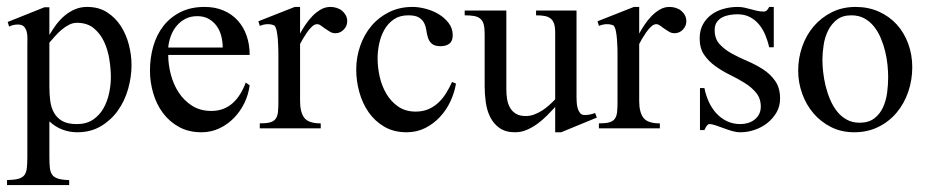

<svg xmlns="http://www.w3.org/2000/svg" viewBox="-24 -367 2654 549"><path d="M352.1 -181.2Q352.1 -147 342.3 -112.5Q332.5 -78.1 313 -50.8Q293.5 -23.4 264.4 -6.1Q235.4 11.2 196.8 11.2Q174.3 11.2 154.1 3.4Q133.8 -4.4 117.2 -20V83Q117.2 101.6 118.7 113.8Q120.1 126 125.7 133.3Q131.3 140.6 142.8 144Q154.3 147.5 173.8 147.9V162.1H-3.9V147.9Q16.6 147.5 28.3 144.3Q40 141.1 45.7 133.8Q51.3 126.5 52.7 113.8Q54.2 101.1 54.2 81.1V-237.8Q54.2 -246.1 54.4 -256.3Q54.7 -266.6 52.5 -275.6Q50.3 -284.7 44.7 -290.8Q39.1 -296.9 26.9 -296.9Q13.7 -296.9 2 -291L-2 -304.2L103 -346.2H117.2V-267.1Q126 -282.2 136.7 -296.6Q147.5 -311 160.9 -322.3Q174.3 -333.5 190.2 -340.3Q206.1 -347.2 225.1 -347.2Q258.3 -347.2 282.2 -331.8Q306.2 -316.4 321.5 -292.5Q336.9 -268.6 344.5 -239Q352.1 -209.5 352.1 -181.2ZM293 -146Q293 -169.4 288.8 -196.5Q284.7 -223.6 273.9 -247.1Q263.2 -270.5 244.4 -286.1Q225.6 -301.8 195.8 -301.8Q184.1 -301.8 172.9 -295.9Q161.6 -290 151.6 -281.5Q141.6 -272.9 133.1 -263.2Q124.5 -253.4 117.2 -245.1V-119.1Q117.2 -98.1 119.6 -78.9Q122.1 -59.6 130.4 -44.7Q138.7 -29.8 154.1 -21Q169.4 -12.2 195.8 -12.2Q223.1 -12.2 241.7 -24.7Q260.3 -37.1 271.5 -56.6Q282.7 -76.2 287.8 -99.9Q293 -123.5 293 -146Z M689.9 -123Q686.5 -96.7 674.8 -72.5Q663.1 -48.3 645 -29.8Q627 -11.2 603.3 0Q579.6 11.2 551.8 11.2Q515.6 11.2 488 -3.9Q460.4 -19 441.9 -43.9Q423.3 -68.8 414.1 -100.6Q404.8 -132.3 404.8 -165Q404.8 -201.7 414.3 -234.6Q423.8 -267.6 443.1 -292.5Q462.4 -317.4 491.9 -332.3Q521.5 -347.2 561 -347.2Q591.3 -347.2 615.2 -336.9Q639.2 -326.7 655.8 -308.3Q672.4 -290 681.2 -264.9Q689.9 -239.7 689.9 -210H457Q457 -182.6 464.4 -154.3Q471.7 -126 486.8 -102.8Q502 -79.6 525.1 -64.7Q548.3 -49.8 580.1 -49.8Q599.6 -49.8 615 -55.9Q630.4 -62 642.3 -73Q654.3 -84 663.3 -98.9Q672.4 -113.8 678.7 -130.9ZM612.8 -231Q612.8 -248 608.6 -264.2Q604.5 -280.3 595.5 -292.7Q586.4 -305.2 572.8 -313Q559.1 -320.8 540 -320.8Q521 -320.8 506.3 -313.2Q491.7 -305.7 481.2 -293.2Q470.7 -280.8 464.6 -264.4Q458.5 -248 457 -231Z M968.8 -306.2Q968.8 -292.5 958.7 -282.2Q948.7 -272 935.1 -272Q926.8 -272 919.7 -276.1Q912.6 -280.3 906 -284.9Q899.4 -289.6 893.8 -293.7Q888.2 -297.9 882.8 -297.9Q875.5 -297.9 867.9 -290.8Q860.4 -283.7 853.8 -274.2Q847.2 -264.6 841.8 -255.4Q836.4 -246.1 834 -241.2V-78.1Q834 -45.9 846.2 -30Q858.4 -14.2 893.1 -14.2V0H718.8V-14.2Q737.8 -14.2 748.3 -17.1Q758.8 -20 764.2 -27.3Q769.5 -34.7 770.8 -46.6Q772 -58.6 772 -76.2V-211.9Q772 -217.8 771.7 -229.5Q771.5 -241.2 770.5 -253.9Q769.5 -266.6 767.3 -277.8Q765.1 -289.1 760.7 -293.9Q752.9 -297.9 741.7 -297.9Q731 -297.9 718.8 -293L714.8 -306.2L818.8 -347.2H834V-271Q840.3 -282.7 849.1 -295.9Q857.9 -309.1 868.9 -320.6Q879.9 -332 892.8 -339.6Q905.8 -347.2 920.9 -347.2Q929.7 -347.2 938.5 -344.5Q947.3 -341.8 953.9 -336.4Q960.4 -331.1 964.6 -323.5Q968.8 -315.9 968.8 -306.2Z M1279.8 -127.9Q1275.4 -101.6 1263.7 -76.7Q1252 -51.8 1233.6 -32.2Q1215.3 -12.7 1191.4 -0.7Q1167.5 11.2 1138.7 11.2Q1102.1 11.2 1075 -4.6Q1047.9 -20.5 1030 -46.1Q1012.2 -71.8 1003.4 -103.8Q994.6 -135.7 994.6 -168Q994.6 -203.1 1005.9 -235.6Q1017.1 -268.1 1038.1 -293Q1059.1 -317.9 1088.9 -332.5Q1118.7 -347.2 1155.8 -347.2Q1172.9 -347.2 1192.9 -342Q1212.9 -336.9 1230 -326.7Q1247.1 -316.4 1258.8 -301.3Q1270.5 -286.1 1270.5 -266.1Q1270.5 -249.5 1261 -242.2Q1251.5 -234.9 1235.8 -234.9Q1219.2 -234.9 1211.4 -241.5Q1203.6 -248 1200.2 -257.8Q1196.8 -267.6 1195.3 -279.1Q1193.8 -290.5 1189.2 -300.3Q1184.6 -310.1 1174.3 -316.7Q1164.1 -323.2 1143.6 -323.2Q1119.1 -323.2 1102.3 -311.8Q1085.4 -300.3 1075.2 -282.2Q1064.9 -264.2 1060.3 -242.4Q1055.7 -220.7 1055.7 -200.2Q1055.7 -175.3 1061.5 -148.4Q1067.4 -121.6 1080.6 -99.1Q1093.8 -76.7 1114.5 -62.3Q1135.3 -47.9 1164.6 -47.9Q1185.1 -47.9 1201.2 -54.9Q1217.3 -62 1229.7 -73.7Q1242.2 -85.4 1251.7 -100.8Q1261.2 -116.2 1268.6 -132.8Z M1580.6 11.2H1563.5V-61Q1552.2 -48.8 1539.6 -36.1Q1526.9 -23.4 1512.5 -12.9Q1498 -2.4 1482.2 4.4Q1466.3 11.2 1448.7 11.2Q1421.4 11.2 1404.3 -1Q1387.2 -13.2 1377.7 -32.2Q1368.2 -51.3 1365 -74.7Q1361.8 -98.1 1361.8 -120.1V-271Q1361.8 -287.6 1358.9 -297.9Q1356 -308.1 1349.1 -313.7Q1342.3 -319.3 1331.3 -321.3Q1320.3 -323.2 1304.7 -323.2V-336.9H1423.8V-111.8Q1423.8 -97.2 1426 -83.5Q1428.2 -69.8 1434.3 -59.1Q1440.4 -48.3 1451.4 -41.7Q1462.4 -35.2 1479.5 -35.2Q1491.7 -35.2 1503.4 -39.6Q1515.1 -43.9 1525.9 -50.8Q1536.6 -57.6 1546.1 -66.2Q1555.7 -74.7 1563.5 -83V-273.9Q1563.5 -289.6 1560.3 -299.1Q1557.1 -308.6 1550.5 -314Q1543.9 -319.3 1533.4 -321.3Q1522.9 -323.2 1508.8 -323.2V-336.9H1624.5V-88.9Q1624.5 -83.5 1625 -74.7Q1625.5 -65.9 1627.7 -57.9Q1629.9 -49.8 1634.5 -43.9Q1639.2 -38.1 1647.5 -38.1Q1662.6 -38.1 1677.7 -43.9L1682.6 -30.8Z M1938.5 -306.2Q1938.5 -292.5 1928.5 -282.2Q1918.5 -272 1904.8 -272Q1896.5 -272 1889.4 -276.1Q1882.3 -280.3 1875.7 -284.9Q1869.1 -289.6 1863.5 -293.7Q1857.9 -297.9 1852.5 -297.9Q1845.2 -297.9 1837.6 -290.8Q1830.1 -283.7 1823.5 -274.2Q1816.9 -264.6 1811.5 -255.4Q1806.2 -246.1 1803.7 -241.2V-78.1Q1803.7 -45.9 1815.9 -30Q1828.1 -14.2 1862.8 -14.2V0H1688.5V-14.2Q1707.5 -14.2 1718 -17.1Q1728.5 -20 1733.9 -27.3Q1739.3 -34.7 1740.5 -46.6Q1741.7 -58.6 1741.7 -76.2V-211.9Q1741.7 -217.8 1741.5 -229.5Q1741.2 -241.2 1740.2 -253.9Q1739.3 -266.6 1737.1 -277.8Q1734.9 -289.1 1730.5 -293.9Q1722.7 -297.9 1711.4 -297.9Q1700.7 -297.9 1688.5 -293L1684.6 -306.2L1788.6 -347.2H1803.7V-271Q1810.1 -282.7 1818.8 -295.9Q1827.6 -309.1 1838.6 -320.6Q1849.6 -332 1862.5 -339.6Q1875.5 -347.2 1890.6 -347.2Q1899.4 -347.2 1908.2 -344.5Q1917 -341.8 1923.6 -336.4Q1930.2 -331.1 1934.3 -323.5Q1938.5 -315.9 1938.5 -306.2Z M2206.5 -85Q2206.5 -63 2196.3 -45.4Q2186 -27.8 2169.9 -15.1Q2153.8 -2.4 2133.5 4.4Q2113.3 11.2 2093.3 11.2Q2081.5 11.2 2069.1 7.6Q2056.6 3.9 2044.9 -0.5Q2033.2 -4.9 2022.7 -8.5Q2012.2 -12.2 2003.4 -12.2Q2001.5 -12.2 1999.3 -10Q1997.1 -7.8 1995.4 -5.1Q1993.7 -2.4 1992.4 0.5Q1991.2 3.4 1990.2 4.9H1977.5V-115.2H1990.2Q1994.1 -95.2 2002.4 -76.7Q2010.7 -58.1 2023.7 -43.7Q2036.6 -29.3 2054 -20.8Q2071.3 -12.2 2093.3 -12.2Q2104.5 -12.2 2115 -15.4Q2125.5 -18.6 2133.5 -24.9Q2141.6 -31.2 2146.5 -40.5Q2151.4 -49.8 2151.4 -62Q2151.4 -85.4 2138.4 -101.3Q2125.5 -117.2 2106 -129.4Q2086.4 -141.6 2064 -152.6Q2041.5 -163.6 2022 -177.5Q2002.4 -191.4 1989.5 -210.2Q1976.6 -229 1976.6 -256.8Q1976.6 -280.3 1985.8 -297.1Q1995.1 -314 2010.3 -325.2Q2025.4 -336.4 2045.2 -341.8Q2064.9 -347.2 2085.4 -347.2Q2095.2 -347.2 2104.5 -345.2Q2113.8 -343.3 2123 -340.6Q2132.3 -337.9 2141.4 -335.9Q2150.4 -334 2159.7 -334Q2165.5 -334 2169.2 -337.9Q2172.9 -341.8 2175.3 -347.2H2188.5V-231.9H2175.3Q2171.4 -250 2164.3 -266.8Q2157.2 -283.7 2146.5 -296.9Q2135.7 -310.1 2120.4 -318.1Q2105 -326.2 2084.5 -326.2Q2073.7 -326.2 2062.3 -324.2Q2050.8 -322.3 2041.3 -317.4Q2031.7 -312.5 2025.6 -303.7Q2019.5 -294.9 2019.5 -280.8Q2019.5 -256.3 2033.4 -241Q2047.4 -225.6 2068.1 -214.1Q2088.9 -202.6 2113 -192.4Q2137.2 -182.1 2158 -168.7Q2178.7 -155.3 2192.6 -135.5Q2206.5 -115.7 2206.5 -85Z M2584.5 -174.8Q2584.5 -138.2 2573 -104.5Q2561.5 -70.8 2540 -45.2Q2518.6 -19.5 2487.8 -4.2Q2457 11.2 2418.5 11.2Q2381.8 11.2 2352.3 -3.7Q2322.8 -18.6 2302 -43Q2281.2 -67.4 2269.8 -99.1Q2258.3 -130.9 2258.3 -165Q2258.3 -200.7 2269.8 -233.6Q2281.2 -266.6 2302.7 -291.7Q2324.2 -316.9 2354.5 -332Q2384.8 -347.2 2422.4 -347.2Q2459 -347.2 2489 -333.7Q2519 -320.3 2540.3 -296.9Q2561.5 -273.4 2573 -241.9Q2584.5 -210.4 2584.5 -174.8ZM2515.6 -146Q2515.6 -162.1 2513.7 -181.6Q2511.7 -201.2 2506.8 -220.9Q2502 -240.7 2494.1 -259Q2486.3 -277.3 2474.6 -291.7Q2462.9 -306.2 2447 -314.7Q2431.2 -323.2 2410.2 -323.2Q2385.3 -323.2 2369.1 -310.8Q2353 -298.3 2343.8 -279.5Q2334.5 -260.7 2331.1 -238.3Q2327.6 -215.8 2327.6 -195.8Q2327.6 -179.7 2329.8 -160.2Q2332 -140.6 2336.9 -120.6Q2341.8 -100.6 2349.9 -81.8Q2357.9 -63 2369.6 -48.3Q2381.3 -33.7 2397.2 -24.9Q2413.1 -16.1 2433.6 -16.1Q2460 -16.1 2476.1 -28.6Q2492.2 -41 2501 -60.3Q2509.8 -79.6 2512.7 -102.5Q2515.6 -125.5 2515.6 -146Z"/></svg>

Font: Scheherazade Urdu
Style: Regular
Weight: 400
Designer: SIL International
Foundry: SIL International
Version: Version 1.005 (build 117/117)